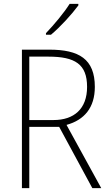

<svg xmlns="http://www.w3.org/2000/svg" viewBox="-20 -970 564 990"><path d="M384 -942V-950H339C310 -904 260 -844 217 -799V-791H243C291 -831 351 -897 384 -942ZM234 -714H93V0H131V-316H285L456 0H502L323 -326C414 -351 469 -414 469 -522C469 -666 387 -714 234 -714ZM230 -678C367 -678 429 -639 429 -522C429 -408 361 -351 256 -351H131V-678Z"/></svg>

Font: Noto Sans Lao UI SemCond ExtLt
Style: Regular
Weight: 200
Width: 4
Designer: Monotype Design Team
Foundry: Monotype Imaging Inc.
Version: Version 2.000